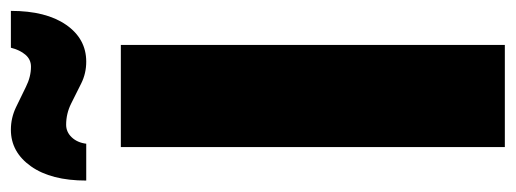

<svg xmlns="http://www.w3.org/2000/svg" viewBox="-330 -614 925 344"><g transform="rotate(-90 132.0 -442.5)"><path d="M-20 -750Q-20 -813 5.5 -849Q31 -885 71 -885Q92 -885 111 -876Q130 -867 148 -858Q166 -849 184 -849Q197 -849 205.5 -859Q214 -869 218 -885H284Q284 -822 259 -786Q234 -750 193 -750Q172 -750 154 -759Q136 -768 118 -777Q100 -786 80 -786Q67 -786 57.5 -776Q48 -766 46 -750ZM40 0V-688H223V0Z"/></g></svg>

Font: Archivo ExtraCondensed Black
Style: Regular
Weight: 900
Width: 2
Designer: Hector Gatti
Foundry: Omnibus-Type
Version: Version 2.001; ttfautohint (v1.8.3)